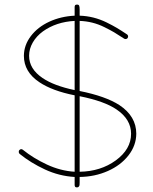

<svg xmlns="http://www.w3.org/2000/svg" viewBox="-20 -775 672 844"><path d="M579.1 -187Q578.6 -135.3 544.7 -91.8Q510.7 -48.3 453.9 -23.2Q397 2 330.1 2.9V26.9Q330.1 34.7 329.6 38.3Q329.1 42 326.4 45.4Q323.7 48.8 317.9 48.8Q314.9 48.8 313 47.9Q311 46.9 310.1 45.9Q309.1 44.9 308.6 42.2Q308.1 39.6 308.1 38.1Q308.1 36.6 308.1 32.7Q308.1 28.8 308.1 26.9V2.9Q240.2 -1 177.7 -30Q115.2 -59.1 66.9 -98.1Q63 -101.1 62.5 -106.2Q62 -111.3 64.9 -115.2Q72.8 -123 81.1 -116.2Q126.5 -79.6 186 -51.8Q245.6 -23.9 308.1 -20V-356Q210.4 -375.5 153.8 -413.1Q85 -458.5 85 -529.8Q85.4 -576.7 115.7 -616.5Q146 -656.2 196.8 -679.7Q247.6 -703.1 308.1 -706.1V-732.9Q308.1 -734.9 308.1 -738.8Q308.1 -742.7 308.1 -744.1Q308.1 -745.6 308.6 -748.3Q309.1 -751 310.1 -752Q311 -752.9 313 -753.9Q314.9 -754.9 317.9 -754.9Q326.2 -754.9 328.1 -749.8Q330.1 -744.6 330.1 -732.9V-706.1Q360.8 -705.1 390.4 -697.8Q419.9 -690.4 447.8 -676.8Q475.6 -663.1 493.7 -652.3Q511.7 -641.6 538.1 -624Q542 -621.6 543 -616.9Q543.9 -612.3 541 -607.9Q539.1 -604.5 534.2 -603.5Q529.3 -602.5 525.9 -605Q498.5 -623 481.9 -632.8Q465.3 -642.6 438.7 -655.8Q412.1 -668.9 385.3 -675.5Q358.4 -682.1 330.1 -683.1V-375Q444.3 -352.1 504.9 -313Q579.1 -263.7 579.1 -187ZM167 -432.1Q216.3 -398.4 308.1 -378.9V-683.1Q227.1 -678.7 168.9 -637.2Q140.1 -616.2 124 -588.1Q107.9 -560.1 107.9 -529.8Q107.9 -472.2 167 -432.1ZM488.8 -69.8Q556.2 -119.1 556.2 -187Q556.2 -250.5 492.2 -293.9Q439.5 -330.1 330.1 -352.1V-20Q422.4 -21.5 488.8 -69.8Z"/></svg>

Font: Quicksand
Style: Light
Weight: 300
Designer: Andrew Paglinawan
Foundry: Andrew Paglinawan
Version: 1.002